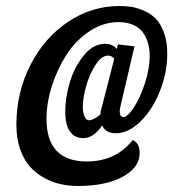

<svg xmlns="http://www.w3.org/2000/svg" viewBox="-20 -577 604 635"><path d="M237.8 38.1Q208 38.1 180.4 32Q152.8 25.9 125.7 11Q98.6 -3.9 78.6 -26.4Q58.6 -48.8 46.4 -84.2Q34.2 -119.6 34.2 -164.1Q34.2 -271 80.3 -361.6Q126.5 -452.1 204.8 -504.6Q283.2 -557.1 375 -557.1Q396.5 -557.1 415.3 -554.2Q434.1 -551.3 456.8 -541.3Q479.5 -531.2 495.4 -515.1Q511.2 -499 522.2 -469.2Q533.2 -439.5 533.2 -399.9Q533.2 -336.4 508.5 -274.9Q483.9 -213.4 444.1 -174.8Q404.3 -136.2 362.8 -136.2Q329.6 -136.2 317.9 -162.1Q289.6 -120.1 254.9 -120.1Q227.1 -120.1 211.4 -142.1Q195.8 -164.1 195.8 -208Q195.8 -254.4 210.9 -304.9Q226.1 -355.5 257.3 -393.8Q288.6 -432.1 327.1 -432.1Q353 -432.1 366.2 -415L370.1 -430.2L424.8 -423.8L379.9 -231.9Q376 -216.3 376 -209Q376 -189.9 388.2 -189.9Q401.9 -189.9 422.6 -221.4Q443.4 -252.9 459.2 -301.5Q475.1 -350.1 475.1 -391.1Q475.1 -413.6 470 -432.6Q464.8 -451.7 453.6 -468.3Q442.4 -484.9 421.4 -494.4Q400.4 -503.9 372.1 -503.9Q321.3 -503.9 275.6 -473.4Q230 -442.9 199.7 -395.8Q169.4 -348.6 151.6 -292.5Q133.8 -236.3 133.8 -184.1Q133.8 -43 267.1 -43Q362.8 -43 418.9 -113.8Q441.9 -104 441.9 -70.8Q441.9 -22.9 385.7 7.6Q329.6 38.1 237.8 38.1ZM314.9 -215.8 357.9 -382.8Q349.6 -393.1 336.9 -393.1Q315.4 -393.1 295.2 -361.1Q274.9 -329.1 264.4 -290.3Q253.9 -251.5 253.9 -224.1Q253.9 -206.5 259 -192.9Q264.2 -179.2 274.9 -179.2Q288.1 -179.2 312 -198.2Q312 -207 314.9 -215.8Z"/></svg>

Font: Lobster Two
Style: Bold
Weight: 700
Designer: Pablo Impallari
Foundry: Pablo Impallari. www.impallari.com
Version: Version 1.006